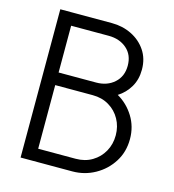

<svg xmlns="http://www.w3.org/2000/svg" viewBox="-108 -813 821 904"><g transform="rotate(15 302.5 -361.5)"><path d="M74.7 -722.7H326.7Q378.4 -722.7 422.4 -701.2Q466.3 -679.7 492.9 -640.4Q519.5 -601.1 519.5 -547.4Q519.5 -499 497.8 -462.4Q476.1 -425.8 440.4 -403.3Q488.8 -375.5 519.3 -326.7Q549.8 -277.8 549.8 -216.8Q549.8 -154.3 518.8 -105.5Q487.8 -56.6 437 -28.3Q386.2 0 326.7 0H74.7ZM144 -433.1H326.7Q380.4 -433.1 415.3 -464.4Q450.2 -495.6 450.2 -547.9Q450.2 -600.6 415.3 -630.9Q380.4 -661.1 326.7 -661.1H144ZM144 -61.5H326.7Q372.1 -61.5 406.7 -82.3Q441.4 -103 460.9 -138.2Q480.5 -173.3 480.5 -216.8Q480.5 -259.8 460.9 -294.9Q441.4 -330.1 406.7 -350.8Q372.1 -371.6 326.7 -371.6H144Z"/></g></svg>

Font: Giphurs Light
Style: Regular
Weight: 300
Version: Version 0.920; ttfautohint (v1.8.4.7-5d5b)